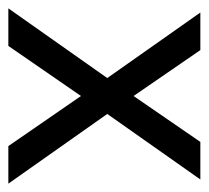

<svg xmlns="http://www.w3.org/2000/svg" viewBox="-40 -460 500 460"><g transform="rotate(90 210.0 -230.0)"><path d="M320 -460H410L253 -237L420 0H330L210 -174L90 0H0L167 -237L10 -460H100L210 -300Z"/></g></svg>

Font: jost-mod-400
Style: Regular
Weight: 400
Version: Version 3.200; ttfautohint (v0.97) -l 8 -r 50 -G 200 -x 14 -